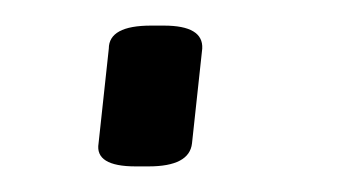

<svg xmlns="http://www.w3.org/2000/svg" viewBox="-20 -128 278 150"><path d="M86 2Q54 2 57 -16L65 -90Q65 -108 98 -108H108Q139 -108 138 -90L130 -16Q128 2 96 2Z"/></svg>

Font: Asap Expanded Expanded Light
Style: Italic
Weight: 300
Width: 7
Italic angle: -6°
Designer: Pablo Cosgaya
Foundry: Omnibus-Type
Version: Version 3.001; ttfautohint (v1.8.4.7-5d5b)